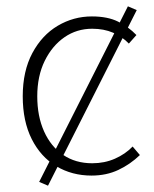

<svg xmlns="http://www.w3.org/2000/svg" viewBox="-20 -544 489 608"><path d="M132 44 104 32 385 -524 413 -512ZM270 12Q208 12 158.5 -17.5Q109 -47 80.5 -103.5Q52 -160 52 -239Q52 -319 82.5 -376Q113 -433 163 -462.5Q213 -492 271 -492Q321 -492 354 -475.5Q387 -459 412 -433L388 -406Q367 -428 338 -440.5Q309 -453 272 -453Q223 -453 184 -426Q145 -399 121.5 -351Q98 -303 98 -239Q98 -176 119.5 -128Q141 -80 180 -53.5Q219 -27 272 -27Q311 -27 344 -41.5Q377 -56 400 -80L423 -53Q393 -24 355 -6Q317 12 270 12Z"/></svg>

Font: Source Sans 3 Light
Style: Regular
Weight: 300
Designer: Paul D. Hunt
Foundry: Adobe
Version: Version 3.052;hotconv 1.1.0;makeotfexe 2.6.0